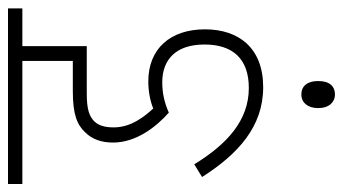

<svg xmlns="http://www.w3.org/2000/svg" viewBox="-204 -458 837 468"><g transform="rotate(-90 214.0 -223.5)"><path d="M248 -246C303 -246 340 -213 340 -143C340 -74 305 -35 234 -35C155 -35 97 -88 48 -168L17 -149C73 -61 140 0 236 0C332 0 377 -60 377 -142C377 -226 330 -280 250 -280C227 -280 204 -276 184 -268C164 -290 138 -322 138 -364C138 -385 142 -400 152 -411C165 -424 182 -430 220 -430H336V-587H428V-622H0V-587H300V-464H227C170 -464 145 -454 126 -434C109 -417 101 -394 101 -366C101 -309 140 -260 174 -230C199 -241 222 -246 248 -246ZM185 134C185 161 200 175 218 175C238 175 251 162 251 134C251 108 239 93 218 93C199 93 185 108 185 134Z"/></g></svg>

Font: Noto Sans Devanagari UI ExtraCondensed ExtraLight
Style: Regular
Weight: 200
Width: 2
Designer: Jelle Bosma - Monotype Design Team
Foundry: Monotype Imaging Inc.
Version: Version 2.004